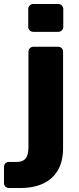

<svg xmlns="http://www.w3.org/2000/svg" viewBox="-73 -755 396 965"><path d="M-28 190Q-39 190 -46 182.5Q-53 175 -53 165V84Q-53 73 -46 66Q-39 59 -28 59H9Q34 59 47 49.5Q60 40 65 23.5Q70 7 70 -14V-495Q70 -506 77.5 -513Q85 -520 95 -520H219Q230 -520 237 -513Q244 -506 244 -495V-10Q244 55 218.5 99.5Q193 144 145 167Q97 190 28 190ZM94 -595Q84 -595 76.5 -602Q69 -609 69 -620V-710Q69 -720 76.5 -727.5Q84 -735 94 -735H220Q230 -735 237.5 -727.5Q245 -720 245 -710V-620Q245 -609 237.5 -602Q230 -595 220 -595Z"/></svg>

Font: Rubik Light
Style: Bold
Weight: 700
Version: Version 2.104